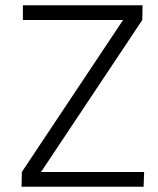

<svg xmlns="http://www.w3.org/2000/svg" viewBox="-20 -710 599 730"><path d="M521 -634 136 -56H528L526 0H62L63 -56L448 -634H67V-690H522Z"/></svg>

Font: Taylor Sans Light
Style: Regular
Weight: 300
Italic angle: -8°
Designer: Natanael Gama
Version: Version 1.001 September 8, 2015